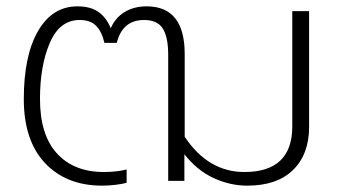

<svg xmlns="http://www.w3.org/2000/svg" viewBox="-20 -570 1069 605"><path d="M55 -258Q55 -395 100 -472.5Q145 -550 224 -550Q265 -550 290 -532.5Q315 -515 329 -481Q343 -514 372.5 -532Q402 -550 442 -550Q562 -550 562 -400V-139Q636 -28 750 -28Q901 -28 901 -172V-535H954V-170Q954 -84 903.5 -34.5Q853 15 759 15Q705 15 653 -9Q601 -33 561 -84V0H510V-397Q510 -453 493 -480Q476 -507 434 -507Q366 -507 348 -435H309Q301 -470 283 -488.5Q265 -507 231 -507Q168 -507 137 -435Q106 -363 106 -258Q106 -145 159.5 -86.5Q213 -28 307 -28Q347 -28 379 -36V6Q365 10 343 12.5Q321 15 302 15Q189 15 122 -56Q55 -127 55 -258Z"/></svg>

Font: Prompt ExtraLight
Style: Regular
Weight: 275
Designer: Katatrad Team
Foundry: CadsonDemak
Version: Version 1.001